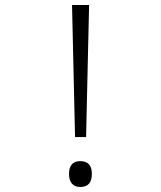

<svg xmlns="http://www.w3.org/2000/svg" viewBox="-20 -734 640 765"><path d="M267 -714H335L323 -188H279ZM255 -41Q255 -92 300 -92Q346 -92 346 -41Q346 11 300 11Q278 11 266.5 -2.5Q255 -16 255 -41Z"/></svg>

Font: Noto Sans Mono UI Light
Style: Regular
Weight: 300
Monospace: yes
Designer: Monotype Design team
Foundry: Monotype Imaging Inc.
Version: Version 1.000